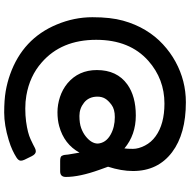

<svg xmlns="http://www.w3.org/2000/svg" viewBox="-16 -662 864 871"><g transform="rotate(90 415.5 -227.0)"><path d="M653.8 -359.9Q655.8 -373.5 655.8 -398.7Q655.8 -423.8 640.9 -452.9Q626 -481.9 598.6 -501.5Q543.5 -541.5 450.2 -541.5Q339.4 -541.5 256.8 -468.8Q161.1 -384.3 161.1 -231.9Q161.1 -73.7 264.2 15.6Q325.7 69.8 414.1 85Q441.4 89.8 472.9 89.8Q504.4 89.8 531.5 86.2Q558.6 82.5 578.4 77.4Q598.1 72.3 611.8 65.9Q625.5 59.6 635.3 54.7L652.3 45.9Q660.2 42 667 42Q679.7 42 689 60.5L705.1 93.3Q709.5 103 709.5 109.9Q709.5 120.6 694.8 129.9Q680.2 139.2 661.6 147.9Q643.1 156.7 615.7 165Q548.3 185.5 491.2 185.5Q434.1 185.5 394.5 178.7Q355 171.9 317.9 158.7Q155.8 101.1 91.8 -52.7Q58.6 -131.8 58.6 -214.8Q58.6 -297.9 74.2 -353.8Q89.8 -409.7 116.9 -454.8Q144 -500 181.2 -534.4Q218.3 -568.8 260.7 -591.8Q346.7 -638.7 444.3 -638.7Q587.9 -638.7 670.9 -576.2Q756.3 -511.7 756.3 -398.9Q756.3 -346.2 736.8 -285.6L751 -246.1Q783.2 -156.2 783.2 -94.2Q783.2 -68.4 757.8 -68.4H710.4Q691.4 -68.4 687.5 -75.9Q683.6 -83.5 683.1 -89.6Q682.6 -95.7 681.6 -104.5Q678.2 -128.4 672.9 -156.2Q634.8 -86.4 552.7 -64Q524.4 -56.2 489.7 -56.2Q455.1 -56.2 420.4 -67.6Q385.7 -79.1 358.4 -101.6Q298.3 -152.3 298.3 -234.9Q298.3 -326.2 363.3 -373Q417 -411.6 504.6 -411.6Q592.3 -411.6 653.8 -359.9ZM446.3 -176.8Q472.7 -155.8 506.1 -155.8Q539.6 -155.8 561 -163.6Q582.5 -171.4 598.1 -183.6Q631.8 -210 631.8 -239.3Q628.9 -275.9 591.8 -296.9Q557.6 -316.4 511.7 -316.4Q476.1 -316.4 456.1 -301.5Q436 -286.6 427.5 -272Q418.9 -257.3 418.9 -237.5Q418.9 -217.8 426 -202.4Q433.1 -187 446.3 -176.8Z"/></g></svg>

Font: Capriola
Style: Regular
Weight: 400
Designer: Viktoriya Grabowska
Foundry: Viktoriya Grabowska
Version: Version 1.007